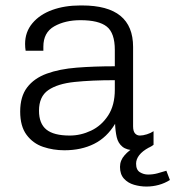

<svg xmlns="http://www.w3.org/2000/svg" viewBox="-20 -541 643 704"><path d="M216 10Q175 10 138 -2.5Q101 -15 77.5 -46.5Q54 -78 54 -132Q54 -187 79.5 -220.5Q105 -254 151.5 -271Q198 -288 261.5 -293Q325 -298 401 -298V-358Q401 -420 371.5 -443.5Q342 -467 275 -467Q219 -467 179 -444.5Q139 -422 139 -370V-355H74Q73 -361 72.5 -367Q72 -373 72 -380Q72 -424 99 -456Q126 -488 171.5 -504.5Q217 -521 274 -521H281Q375 -521 421.5 -483Q468 -445 468 -369V-78Q468 -60 475 -52Q482 -44 493 -44Q504 -44 518.5 -48.5Q533 -53 543 -60V-10Q530 0 513 5Q496 10 475 10Q445 10 429 -3Q413 -16 408 -38Q403 -60 402 -87Q372 -37 325 -13.5Q278 10 216 10ZM236 -44Q276 -44 314 -62Q352 -80 376.5 -117.5Q401 -155 401 -212V-247Q316 -247 253.5 -240.5Q191 -234 157 -210.5Q123 -187 123 -135Q123 -88 150 -66Q177 -44 236 -44ZM517 143Q494 143 471.5 136.5Q449 130 434.5 114Q420 98 420 71Q420 47 437 28Q454 9 473 0H526Q502 13 490.5 28Q479 43 479 59Q479 82 493 90.5Q507 99 523 99Q541 99 557.5 94.5Q574 90 590 85L603 119Q584 131 562 137Q540 143 517 143Z"/></svg>

Font: Chivo ExtraLight
Style: Regular
Weight: 250
Designer: Hector Gatti
Foundry: Omnibus-Type
Version: Version 2.002